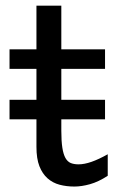

<svg xmlns="http://www.w3.org/2000/svg" viewBox="-20 -665 448 697"><path d="M14.6 -485.8H112.3V-644.5H202.6V-485.8H361.3V-415H202.6V-302.7H361.3V-231.9H202.6V-190.4Q202.6 -152.8 206.3 -128.9Q210 -105 217.5 -91.6Q225.1 -78.1 236.8 -73.2Q248.5 -68.4 265.1 -68.4Q286.1 -68.4 312.5 -77.6Q338.9 -86.9 371.1 -105V-26.9Q337.4 -4.9 306.6 3.7Q275.9 12.2 250 12.2Q221.2 12.2 196.3 5.6Q171.4 -1 152.6 -17.6Q133.8 -34.2 123 -61.8Q112.3 -89.4 112.3 -131.8V-231.9H14.6V-302.7H112.3V-415H14.6Z"/></svg>

Font: Andika FrenchTight
Style: Regular
Weight: 400
Designer: Victor Gaultney, Annie Olsen, Julie Remington, Don Collingsworth, Eric Hays, Becca Hirsbrunner
Foundry: SIL International
Version: Version 5.000 ; Dig1 Dig4Opn Dig7 LnSpcTght